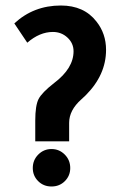

<svg xmlns="http://www.w3.org/2000/svg" viewBox="-20 -665 437 697"><path d="M231 -152H108V-227Q108 -282 120 -305.5Q132 -329 177 -364Q247 -417 247 -479Q247 -508 225 -528.5Q203 -549 172 -549Q124 -549 79 -510L32 -580Q102 -645 201 -645Q285 -645 330 -587Q365 -543 365 -484Q365 -393 291 -319Q285 -313 275 -304Q231 -265 231 -219ZM99 -55Q99 -84 119 -104Q139 -124 167 -124Q195 -124 215 -104Q235 -84 235 -55Q235 -27 215.5 -7.5Q196 12 167 12Q138 12 118.5 -7.5Q99 -27 99 -55Z"/></svg>

Font: Tajawal
Style: Bold
Weight: 700
Designer: Boutros Fonts
Foundry: Created by Boutros International 2017
Version: Version 1.700